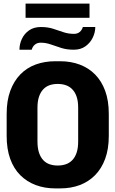

<svg xmlns="http://www.w3.org/2000/svg" viewBox="-20 -1036 640 1066"><path d="M287 10Q228 10 178.5 -8.5Q129 -27 92.5 -63.5Q56 -100 36.5 -154.5Q17 -209 17 -281V-404Q17 -477 37 -531.5Q57 -586 93 -623Q129 -660 178.5 -678Q228 -696 287 -696H314Q373 -696 422.5 -677.5Q472 -659 508 -622.5Q544 -586 564 -531.5Q584 -477 584 -404V-281Q584 -209 564 -154.5Q544 -100 508 -63.5Q472 -27 423 -8.5Q374 10 314 10ZM300 -117Q325 -117 345.5 -124Q366 -131 381.5 -147Q397 -163 405.5 -188.5Q414 -214 414 -251V-437Q414 -474 405.5 -499Q397 -524 381.5 -540Q366 -556 345.5 -563Q325 -570 300 -570Q276 -570 255.5 -563Q235 -556 220 -540Q205 -524 196.5 -499Q188 -474 188 -437V-251Q188 -214 196.5 -188.5Q205 -163 220 -147Q235 -131 255.5 -124Q276 -117 300 -117ZM122 -937V-1016H477V-937ZM88 -760Q88 -791 101.5 -820Q115 -849 141.5 -867.5Q168 -886 207 -886Q245 -886 274.5 -876.5Q304 -867 331.5 -857.5Q359 -848 391 -848Q410 -848 422.5 -858.5Q435 -869 440 -886H509Q509 -856 495 -827Q481 -798 454.5 -779Q428 -760 390 -760Q350 -760 319.5 -770Q289 -780 261.5 -789.5Q234 -799 206 -799Q187 -799 174 -788.5Q161 -778 156 -760Z"/></svg>

Font: Chivo Mono Medium
Style: Bold
Weight: 700
Monospace: yes
Version: Version 1.008